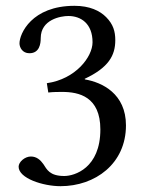

<svg xmlns="http://www.w3.org/2000/svg" viewBox="-20 -630 505 660"><path d="M215 -575C258.2 -575 298.1 -549 298.1 -484.7C298.1 -434.5 240.1 -358.1 141 -344L146 -312C163 -314 181 -314 194 -314C251 -314 325 -298 325 -185C325 -52 236 -25 201 -25C150 -25 141 -48 129 -66C119 -80 106 -92 86 -92C65 -92 44 -73 44 -57C44 -17 128 10 188 10C307 10 413 -67 413 -199C413 -308 331 -347 272 -357L271 -359C353.3 -397.6 376.3 -439.2 376.3 -491.9C376.3 -521.9 369.3 -546.4 345 -571C323.2 -593.1 288.3 -610 236 -610C89 -610 47 -514 47 -481C47 -467 57 -447 81 -447C116 -447 120 -480 120 -499C120 -563 189 -575 215 -575Z"/></svg>

Font: Libertinus Serif
Style: Regular
Weight: 400
Designer: Philipp H. Poll
Foundry: Khaled Hosny
Version: Version 6.2